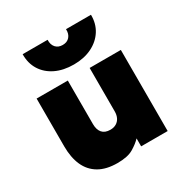

<svg xmlns="http://www.w3.org/2000/svg" viewBox="-180 -912 1020 1066"><g transform="rotate(-30 330.0 -378.5)"><path d="M268.5 15Q196.5 15 149.8 -12.5Q103 -40 80.2 -91.2Q57.5 -142.5 57.5 -214V-520H257.5V-241Q257.5 -205 274.5 -185Q291.5 -165 326.5 -165Q349 -165 365 -174.8Q381 -184.5 389.2 -201.5Q397.5 -218.5 397.5 -241V-520H597.5V0H427.5V-51Q406 -28 370 -6.5Q334 15 268.5 15ZM332.5 -580Q265.5 -580 216 -604Q166.5 -628 139.5 -671.2Q112.5 -714.5 113.5 -772H273.5Q272 -741.5 288 -723.2Q304 -705 332.5 -705Q361 -705 377 -723.2Q393 -741.5 391.5 -772H551.5Q552.5 -715.5 525 -672.2Q497.5 -629 447.8 -604.5Q398 -580 332.5 -580Z"/></g></svg>

Font: Geologica Roman Black
Style: Regular
Weight: 900
Designer: Sindre Bremnes, Frode Helland
Foundry: Monokrom Skriftforlag AS
Version: Version 1.010;gftools[0.9.28]